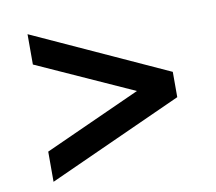

<svg xmlns="http://www.w3.org/2000/svg" viewBox="-63 -681 743 661"><g transform="rotate(-10 308.0 -350.0)"><path d="M73 -92V-197.5L410 -350L73 -502V-608L543 -393.5V-305Z"/></g></svg>

Font: Overpass Mono Light SemiBold
Style: Regular
Weight: 600
Monospace: yes
Version: Version 4.000